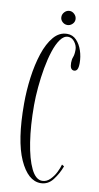

<svg xmlns="http://www.w3.org/2000/svg" viewBox="-93 -862 472 913"><g transform="rotate(10 143.0 -405.0)"><path d="M172 10Q111 10 70.2 -80.5Q29.5 -171 29.5 -349Q29.5 -412 38 -475.8Q46.5 -539.5 64 -592.8Q81.5 -646 109 -678.5Q136.5 -711 174.5 -711Q201 -711 219.2 -692Q237.5 -673 247 -644Q256.5 -615 256.5 -584.5Q256.5 -562.5 251.2 -553.5Q246 -544.5 236 -544.5Q216 -544.5 216 -579Q216 -595.5 221 -607.8Q226 -620 226 -643.5Q226 -662.5 213 -680.2Q200 -698 181 -698Q160.5 -698 143.8 -675Q127 -652 114.8 -614.2Q102.5 -576.5 94.2 -530.5Q86 -484.5 81.8 -437.5Q77.5 -390.5 77.5 -350Q77.5 -251 89.8 -172.2Q102 -93.5 124.2 -47.8Q146.5 -2 177.5 -2Q198.5 -2 215.2 -18.5Q232 -35 242.8 -56.8Q253.5 -78.5 257.5 -94.5L268.5 -88Q255 -51.5 231.5 -20.8Q208 10 172 10ZM167 -752.5Q153 -752.5 142.8 -762.2Q132.5 -772 132.5 -785.5Q132.5 -799.5 142.8 -810Q153 -820.5 167 -820.5Q180 -820.5 190.5 -810Q201 -799.5 201 -785.5Q201 -772 190.5 -762.2Q180 -752.5 167 -752.5Z"/></g></svg>

Font: Imbue 100pt ExtraLight
Style: Regular
Weight: 200
Designer: Tyler Finck
Foundry: Etcetera Type Company
Version: Version 1.102; ttfautohint (v1.8.3)